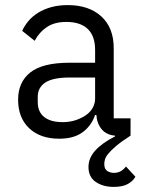

<svg xmlns="http://www.w3.org/2000/svg" viewBox="-20 -532 568 753"><path d="M492 0Q456 23 435.5 40.5Q415 58 404.5 71Q394 84 391.5 94Q389 104 389 111Q389 131 400.5 138.5Q412 146 427 146Q455 146 474 121L511 161Q502 178 481.5 189.5Q461 201 426 201Q384 201 355.5 181.5Q327 162 327 123Q327 88 353.5 58.5Q380 29 431 3V0Q397 -3 378.5 -25.5Q360 -48 358 -81H353Q338 -38 303.5 -13Q269 12 212 12Q138 12 94.5 -29Q51 -70 51 -141Q51 -210 99 -248Q147 -286 253 -286H353V-336Q353 -391 324 -418.5Q295 -446 240 -446Q194 -446 164 -426Q134 -406 116 -372L67 -411Q76 -431 91.5 -449.5Q107 -468 129.5 -482Q152 -496 181 -504Q210 -512 246 -512Q329 -512 377.5 -467.5Q426 -423 426 -343V-68H492ZM253 -228Q188 -228 158 -208.5Q128 -189 128 -152V-132Q128 -93 153.5 -73Q179 -53 225 -53Q253 -53 276 -60.5Q299 -68 316.5 -80Q334 -92 343.5 -109Q353 -126 353 -146V-228Z"/></svg>

Font: PlemolJP
Style: Regular
Weight: 400
Monospace: yes
Version: v2.0.4; ttfautohint (v1.8.4.7-5d5b-dirty) -l 6 -r 45 -G 200 